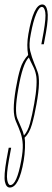

<svg xmlns="http://www.w3.org/2000/svg" viewBox="-52 -700 233 859"><path d="M-8 139Q-24.5 139 -30 113Q-35.5 87 -23 15L-13 -39H-2L-12 15Q-24 81.5 -19.8 104.8Q-15.5 128 -6 128Q23 128 43 18Q51 -25 49.8 -52.8Q48.5 -80.5 40.8 -103.2Q33 -126 21 -153Q20.5 -154.5 20 -155Q9.5 -179 9.5 -213.5Q9.5 -248 19 -305Q28 -357.5 38.8 -392.8Q49.5 -428 74 -454Q66 -496.5 75 -548Q98 -680 137 -680Q154.5 -680 160 -650.8Q165.5 -621.5 154 -556L144 -502H133L143 -556Q154.5 -622 150.5 -645.5Q146.5 -669 135 -669Q123 -669 109.8 -637.5Q96.5 -606 86 -549Q76 -500.5 83 -472.2Q90 -444 101.5 -416Q105 -407.5 108.8 -398.2Q112.5 -389 116 -379Q123 -362 122.2 -326Q121.5 -290 111 -233Q102 -181.5 90.5 -142.2Q79 -103 58 -84Q61 -67.5 59.8 -37.8Q58.5 -8 54 19Q33.5 139 -8 139ZM55 -94Q72.5 -112 82.2 -148.5Q92 -185 101 -236Q109.5 -282.5 111.2 -316.5Q113 -350.5 109 -366Q105.5 -385 95.5 -404.2Q85.5 -423.5 77 -443Q49 -415 30 -303Q20.5 -250 19.8 -218.5Q19 -187 25 -171Q37 -142 44.2 -126.2Q51.5 -110.5 55 -94Z"/></svg>

Font: Anybody UltraCondensed Thin
Style: Italic
Weight: 100
Width: 1
Italic angle: -10°
Designer: Tyler Finck
Foundry: Etcetera Type Company
Version: Version 1.010; ttfautohint (v1.8.3) -l 8 -r 50 -G 200 -x 14 